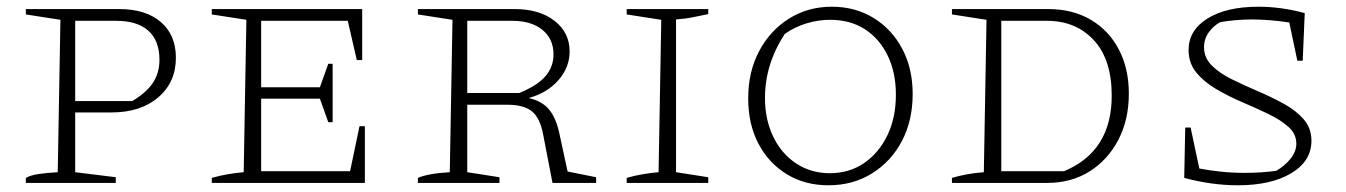

<svg xmlns="http://www.w3.org/2000/svg" viewBox="-20 -545 4009 572"><path d="M335 -518Q414 -518 459 -479.5Q504 -441 504 -373Q504 -300 451.5 -255Q399 -210 312 -210H204V-32L325 -17V0H57V-15Q71 -23 94.5 -26.5Q118 -30 152 -32L160 -486L57 -502V-518ZM326 -483H204V-244H374Q415 -268 435 -297.5Q455 -327 455 -367Q455 -424 422 -453.5Q389 -483 326 -483Z M1051 -169H1067V0H611V-15Q635 -22 659 -26Q683 -30 706 -32L714 -486L611 -502V-518H1059V-366H1043L1016 -483H758V-285H933L958 -355H971V-181H958L933 -251H758V-35H1023Z M1671 -34 1756 -17V0H1626L1598 -145Q1589 -193 1565 -213Q1541 -233 1491 -233H1372V-32L1468 -17V0H1225V-15Q1254 -28 1320 -32L1328 -486L1225 -502V-518H1513Q1587 -518 1632 -483Q1677 -448 1677 -392Q1677 -344 1643.5 -306Q1610 -268 1555 -253Q1595 -244 1616 -218.5Q1637 -193 1647 -145ZM1506 -483H1372V-268H1527Q1581 -290 1605 -318Q1629 -346 1629 -383Q1629 -429 1596 -456Q1563 -483 1506 -483Z M1847 0V-15Q1871 -22 1895 -26Q1919 -30 1942 -32L1950 -486L1847 -502V-518H2090V-503Q2070 -499 2046 -494Q2022 -489 1994 -487V-32L2090 -17V0Z M2448 7Q2378 7 2324 -26Q2270 -59 2239.5 -117Q2209 -175 2209 -252Q2209 -331 2241.5 -392.5Q2274 -454 2330.5 -489.5Q2387 -525 2458 -525Q2528 -525 2582.5 -491.5Q2637 -458 2668 -399.5Q2699 -341 2699 -265Q2699 -186 2667 -125Q2635 -64 2578 -28.5Q2521 7 2448 7ZM2452 -29Q2510 -29 2554 -59Q2598 -89 2623.5 -141.5Q2649 -194 2649 -263Q2649 -329 2624.5 -379.5Q2600 -430 2556.5 -458Q2513 -486 2453 -486Q2418 -486 2383 -475.5Q2348 -465 2318 -444Q2259 -354 2259 -253Q2259 -189 2283.5 -138Q2308 -87 2352 -58Q2396 -29 2452 -29Z M3103 -518Q3175 -518 3229 -486.5Q3283 -455 3313 -398Q3343 -341 3343 -266Q3343 -188 3311.5 -128Q3280 -68 3225.5 -34Q3171 0 3099 0H2816V-15Q2836 -21 2860 -25.5Q2884 -30 2911 -32L2919 -486L2816 -502V-518ZM3150 -35Q3292 -94 3292 -260Q3292 -368 3238.5 -425.5Q3185 -483 3099 -483H2963V-35Z M3668 7Q3629 7 3589 1.5Q3549 -4 3508 -15L3511 -165H3527L3553 -43Q3584 -37 3618 -33.5Q3652 -30 3688 -30Q3713 -30 3736 -31.5Q3759 -33 3782 -36Q3808 -51 3825 -72.5Q3842 -94 3842 -117Q3842 -146 3818.5 -167Q3795 -188 3758.5 -205.5Q3722 -223 3681 -240.5Q3640 -258 3603.5 -279.5Q3567 -301 3544 -329Q3521 -357 3521 -396Q3521 -455 3577.5 -490Q3634 -525 3729 -525Q3797 -525 3867 -506L3861 -364H3845L3821 -478Q3762 -487 3710 -487Q3662 -487 3615 -479Q3595 -468 3581 -448.5Q3567 -429 3567 -404Q3567 -373 3590 -350Q3613 -327 3649.5 -309Q3686 -291 3727 -273.5Q3768 -256 3804.5 -236Q3841 -216 3864 -189.5Q3887 -163 3887 -126Q3887 -65 3827 -29Q3767 7 3668 7Z"/></svg>

Font: Piazzolla SC ExtraLight
Style: Regular
Weight: 200
Designer: Juan Pablo del Peral
Foundry: Huerta Tipografica
Version: Version 1.330